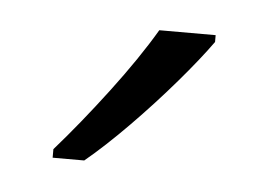

<svg xmlns="http://www.w3.org/2000/svg" viewBox="-28 -798 313 224"><g transform="rotate(5 128.5 -685.5)"><path d="M217 -757Q202 -736 178 -708Q154 -680 127 -652.5Q100 -625 77 -606H40V-616Q69 -649 100 -690Q131 -731 151 -765H217Z"/></g></svg>

Font: Noto Sans Thai Looped SemiCondensed Light
Style: Regular
Weight: 300
Width: 4
Designer: Sasikarn Vongin, Ben Mitchell
Foundry: The Fontpad Ltd
Version: Version 1.001; ttfautohint (v1.8.4.7-5d5b)